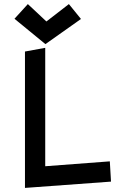

<svg xmlns="http://www.w3.org/2000/svg" viewBox="-20 -917 598 939"><path d="M316.9 -897 207 -812 116.2 -897 50.8 -825.2 202.1 -701.2 376 -824.2ZM102.1 2 522.9 -28.8 517.1 -127.9 201.2 -104V-683.1L102.1 -665Z"/></svg>

Font: Comic Neue Angular
Style: Bold
Weight: 700
Designer: Craig Rozynski
Foundry: Craig Rozynski
Version: Version 2.003